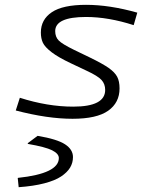

<svg xmlns="http://www.w3.org/2000/svg" viewBox="-20 -488 654 803"><path d="M480 -118.2Q480 -58.6 432.4 -24.9Q384.8 8.8 283.2 8.8Q178.7 8.8 45.9 -25.9L63 -79.1Q179.2 -42 286.1 -42Q419.9 -42 419.9 -111.8Q419.9 -136.7 404.5 -153.6Q389.2 -170.4 342.8 -191.9L276.9 -223.1Q224.1 -248 196 -269.5Q168 -291 159.4 -309.1Q150.9 -327.1 150.9 -352.1Q150.9 -406.2 196.8 -437Q242.7 -467.8 339.8 -467.8Q438.5 -467.8 554.2 -435.1L539.1 -382.8Q433.1 -417 339.8 -417Q210.9 -417 210.9 -357.9Q210.9 -333.5 225.6 -318.6Q240.2 -303.7 289.1 -279.8L355 -248Q409.2 -221.7 434.8 -203.6Q460.4 -185.5 470.2 -166.7Q480 -147.9 480 -118.2ZM58.1 294.9 54.2 256.8 55.2 255.9Q226.1 237.8 226.1 172.9Q226.1 154.8 198 140.6Q169.9 126.5 96.2 113.8V110.8L137.2 80.1Q218.8 93.8 252 115.5Q285.2 137.2 285.2 168.9Q285.2 192.9 273.2 212.9Q261.2 232.9 235.6 250Q210 267.1 165 278.8Q120.1 290.5 58.1 294.9Z"/></svg>

Font: IntelOne Mono Light
Style: Italic
Weight: 300
Italic angle: -16°
Designer: Fred Shallcrass
Foundry: Frere-Jones Type LLC
Version: Version 1.200;hotconv 1.1.0;makeotfexe 2.6.0;FJTRelease1.2